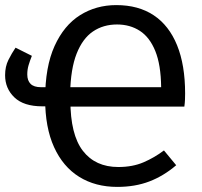

<svg xmlns="http://www.w3.org/2000/svg" viewBox="-20 -721 791 753"><path d="M255 -354 256 -328Q256 -193 305 -129.5Q354 -66 444 -66Q500 -66 543 -84.5Q586 -103 623 -131L671 -73Q622 -31 566 -9.5Q510 12 440 12Q354 12 290.5 -27.5Q227 -67 192 -144Q157 -221 157 -333Q157 -459 194 -540.5Q231 -622 294 -661.5Q357 -701 436 -701Q523 -701 583 -661Q643 -621 674.5 -543.5Q706 -466 706 -354Q706 -344 705.5 -330.5Q705 -317 703 -303H240V-379H612Q611 -467 589 -521Q567 -575 528.5 -600Q490 -625 439 -625Q385 -625 344.5 -597.5Q304 -570 280.5 -510.5Q257 -451 255 -354ZM0 -426Q0 -460 13 -486Q26 -512 41 -534L105 -502Q97 -482 92 -465Q87 -448 87 -429Q87 -405 100 -392Q113 -379 141 -379H174V-304H146Q73 -304 36.5 -339Q0 -374 0 -426Z"/></svg>

Font: Fira Sans Variable
Style: Regular
Weight: 400
Designer: Carrois Corporate & Edenspiekermann AG
Foundry: Carrois Corporate GbR & Edenspiekermann AG
Version: Version 4.202